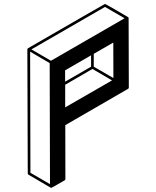

<svg xmlns="http://www.w3.org/2000/svg" viewBox="-20 -853 772 949"><path d="M233.9 75.2H231.9L231 74.7H230.5L120.6 10.3Q117.2 8.3 117.2 4.9L115.2 -609.9Q115.7 -612.8 118.7 -614.7Q497.1 -833.5 499 -833.5Q501 -833.5 557.6 -800.8L613.3 -768.1L614.3 -767.1Q614.3 -766.6 614.7 -766.6L615.7 -764.2L616.7 -419.9Q616.7 -416 613.3 -414.1L302.7 -234.4L303.2 32.2Q303.2 36.1 299.8 38.1Q236.3 75.2 233.9 75.2ZM227.1 57.1 225.6 -541 128.9 -597.7 130.4 1ZM231.9 -552.7 595.7 -762.7 499 -818.8 135.3 -608.9ZM301.8 -449.2 430.2 -523.4V-579.6L301.8 -505.4ZM302.2 -322.3 533.7 -455.6 437 -512.2 302.2 -434.1ZM540.5 -467.3 540 -642.6 443.4 -586.9V-523.4Z"/></svg>

Font: 3D Isometric
Style: Bold
Weight: 700
Designer: GGBotNet
Foundry: GGBotNet
Version: 1.14